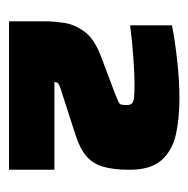

<svg xmlns="http://www.w3.org/2000/svg" viewBox="-16 -832 427 436"><g transform="rotate(90 198.0 -613.5)"><path d="M28 -420V-505Q28 -522 31.5 -545.5Q35 -569 51.5 -591.5Q68 -614 108 -629L193 -661Q205 -666 210.5 -668.5Q216 -671 217 -675Q218 -679 218 -688Q218 -696 214 -699.5Q210 -703 200 -704Q190 -705 170 -705Q150 -705 113 -702.5Q76 -700 37 -695V-790Q72 -797 118 -802Q164 -807 203 -807Q248 -807 284.5 -799Q321 -791 343 -766.5Q365 -742 365 -694Q365 -657 358 -633.5Q351 -610 334 -595.5Q317 -581 286 -571L190 -540Q179 -537 174 -534.5Q169 -532 167.5 -530Q166 -528 166 -524V-523H365V-420Z"/></g></svg>

Font: Saira Expanded Black
Style: Regular
Weight: 900
Width: 7
Designer: Hector Gatti with collaboration of the Omnibus-Type team
Foundry: Omnibus-Type
Version: Version 1.101